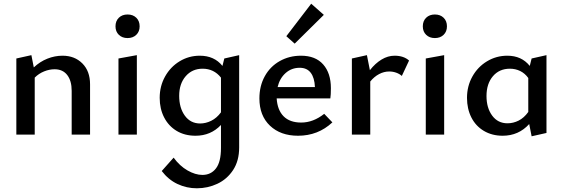

<svg xmlns="http://www.w3.org/2000/svg" viewBox="-20 -725 3032 1034"><path d="M465 -271V0H366V-236Q366 -290 342 -321Q318 -352 274 -352Q246 -352 217.5 -340.5Q189 -329 167 -307V0H68V-410L149 -428L162 -362Q195 -393 235 -409Q275 -425 317 -425Q382 -425 423.5 -383.5Q465 -342 465 -271Z M602 -583Q602 -612 620 -629.5Q638 -647 667 -647Q696 -647 714 -629.5Q732 -612 732 -583Q732 -555 714 -537.5Q696 -520 667 -520Q638 -520 620 -537.5Q602 -555 602 -583ZM618 -410 717 -428V0H618Z M1268 -428V69Q1268 141 1235.5 190.5Q1203 240 1151 264.5Q1099 289 1040 289Q985 289 936 266Q887 243 851 196L915 124Q948 169 990 193Q1032 217 1070 217Q1116 217 1143 182Q1170 147 1170 72V-52Q1115 6 1033 6Q975 6 931.5 -20Q888 -46 864 -92.5Q840 -139 840 -198Q840 -261 869 -313Q898 -365 947.5 -395Q997 -425 1056 -425Q1134 -425 1178 -370L1188 -410ZM1170 -120V-307Q1132 -355 1071 -355Q1015 -355 980 -314.5Q945 -274 945 -209Q945 -144 975.5 -102Q1006 -60 1058 -60Q1088 -60 1117.5 -74.5Q1147 -89 1170 -120Z M1567 -490 1522 -530 1656 -705 1724 -645ZM1770 -66Q1693 6 1585 6Q1491 6 1434 -48Q1377 -102 1377 -195Q1377 -262 1406 -314.5Q1435 -367 1486.5 -396Q1538 -425 1601 -425Q1679 -425 1720.5 -378Q1762 -331 1762 -250Q1762 -214 1759 -195H1470Q1474 -132 1507.5 -98.5Q1541 -65 1602 -65Q1667 -65 1726 -112ZM1475 -256H1676Q1674 -306 1653.5 -333Q1633 -360 1594 -360Q1550 -360 1518 -331.5Q1486 -303 1475 -256Z M2183 -399 2144 -316Q2132 -327 2114 -333.5Q2096 -340 2076 -340Q2048 -340 2021.5 -326Q1995 -312 1974 -286V0H1875V-410L1956 -428L1972 -347Q2001 -384 2035 -404.5Q2069 -425 2105 -425Q2154 -425 2183 -399Z M2257 -583Q2257 -612 2275 -629.5Q2293 -647 2322 -647Q2351 -647 2369 -629.5Q2387 -612 2387 -583Q2387 -555 2369 -537.5Q2351 -520 2322 -520Q2293 -520 2275 -537.5Q2257 -555 2257 -583ZM2273 -410 2372 -428V0H2273Z M2923 -428V-9L2843 9L2830 -57Q2773 6 2687 6Q2630 6 2586 -20Q2542 -46 2518.5 -92.5Q2495 -139 2495 -198Q2495 -261 2524 -313Q2553 -365 2603 -395Q2653 -425 2712 -425Q2789 -425 2833 -370L2843 -410ZM2825 -122V-305Q2807 -330 2781.5 -342.5Q2756 -355 2726 -355Q2669 -355 2634.5 -314.5Q2600 -274 2600 -208Q2600 -144 2630.5 -102.5Q2661 -61 2713 -61Q2744 -61 2773 -75.5Q2802 -90 2825 -122Z"/></svg>

Font: Ysabeau Infant Semibold
Style: Regular
Weight: 600
Designer: Christian Thalmann (Catharsis Fonts)
Version: Version 0.003